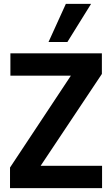

<svg xmlns="http://www.w3.org/2000/svg" viewBox="-20 -977 582 997"><path d="M32 0V-107L348 -584H34V-700H509V-593L191 -116H510V0ZM232 -759 322 -957H453L330 -759Z"/></svg>

Font: Host Grotesk ExtraBold
Style: Regular
Weight: 800
Designer: Doğukan Karapınar
Foundry: Element Type
Version: Version 1.003; ttfautohint (v1.8.4.7-5d5b)